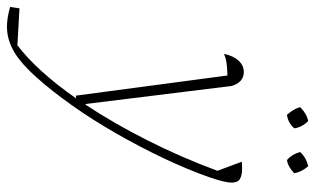

<svg xmlns="http://www.w3.org/2000/svg" viewBox="-291 -511 906 552"><g transform="rotate(90 162.0 -235.0)"><path d="M161 0 103 -436Q77 -435 64.5 -433Q52 -431 41 -426Q46 -452 60 -467.5Q74 -483 93 -483Q122 -483 133 -449L185 -28H187Q240 -108 289.5 -206Q339 -304 377 -407L351 -477Q355 -478 371 -478Q391 -478 401 -471.5Q411 -465 411 -448Q411 -429 396 -385Q374 -322 341 -252.5Q308 -183 269 -115Q230 -47 188.5 11.5Q147 70 108.5 113Q70 156 39 175Q2 198 -37 198Q-62 198 -94 189L-90 162L16 168Q52 141 91 98Q130 55 169 -1ZM234 -668Q252 -650 255 -628Q239 -610 216 -607Q198 -628 194 -645Q213 -664 234 -668ZM364 -668Q381 -648 384 -628Q366 -610 346 -607Q329 -622 323 -645Q340 -663 364 -668Z"/></g></svg>

Font: Piazzolla Thin
Style: Italic
Weight: 100
Italic angle: -11.3°
Designer: Juan Pablo del Peral
Foundry: Huerta Tipografica
Version: Version 1.330